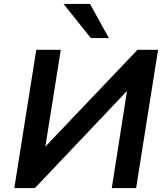

<svg xmlns="http://www.w3.org/2000/svg" viewBox="-20 -959 847 979"><path d="M53 0 165 -705H290L210 -204L205 -205L681 -705H786L674 0H550L629 -504L634 -502L158 0ZM443 -765 304 -939H439L535 -765Z"/></svg>

Font: Nunito Sans 8pt
Style: Bold Italic
Weight: 700
Italic angle: -9°
Version: Version 3.101;gftools[0.9.27]